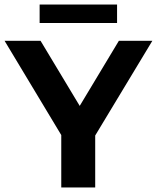

<svg xmlns="http://www.w3.org/2000/svg" viewBox="-32 -823 689 843"><path d="M386 -228V0H237V-230L-12 -644H146L318 -358L490 -644H637ZM142 -803H482V-722H142Z"/></svg>

Font: Montserrat Ace
Style: Bold
Weight: 700
Designer: Julieta Ulanovsky
Foundry: Julieta Ulanovsky
Version: Version 1